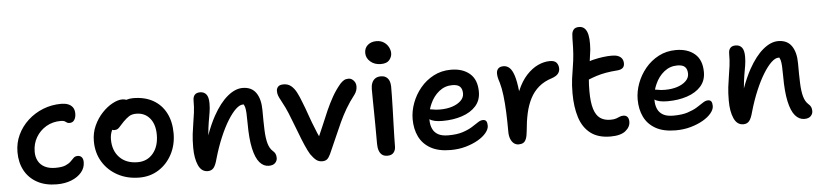

<svg xmlns="http://www.w3.org/2000/svg" viewBox="-44 -981 5308 1241"><g transform="rotate(-5 2610.0 -360.0)"><path d="M283 9Q209 9 156 -20Q103 -49 75 -100.5Q47 -152 47 -220Q47 -280 71.5 -332Q96 -384 139 -423.5Q182 -463 237.5 -485Q293 -507 356 -507Q380 -507 399 -500Q418 -493 429.5 -477.5Q441 -462 441 -436Q441 -412 430.5 -395.5Q420 -379 399 -379Q387 -379 381 -384Q375 -389 367.5 -393Q360 -397 343 -397Q290 -397 248.5 -372.5Q207 -348 182.5 -306.5Q158 -265 158 -213Q158 -179 172 -153Q186 -127 214 -112.5Q242 -98 283 -98Q326 -98 349 -108Q372 -118 384 -130.5Q396 -143 406 -152.5Q416 -162 432 -162Q449 -162 458.5 -151Q468 -140 468 -119Q468 -82 443.5 -53Q419 -24 377.5 -7.5Q336 9 283 9Z M819 12Q740 12 678 -21.5Q616 -55 580.5 -113.5Q545 -172 545 -248Q545 -302 566 -348Q587 -394 619.5 -428.5Q652 -463 687.5 -482Q723 -501 751 -501Q764 -501 775 -497Q775 -497 776 -496Q798 -503 821 -503Q897 -503 951 -472.5Q1005 -442 1034 -386Q1063 -330 1063 -254Q1063 -179 1031 -118.5Q999 -58 944 -23Q889 12 819 12ZM670 -311Q668 -307 666 -303Q656 -278 656 -249Q656 -176 699 -132Q742 -88 816 -88Q878 -88 916 -133.5Q954 -179 954 -254Q954 -322 921 -361.5Q888 -401 833 -401Q804 -401 786 -389Q768 -377 748 -357Q733 -342 724 -331Q715 -320 706.5 -314Q698 -308 684 -308Q676 -308 670 -311Z M1658 9Q1624 9 1598.5 -20.5Q1573 -50 1559 -113.5Q1545 -177 1545 -279Q1545 -319 1543.5 -343.5Q1542 -368 1538 -383Q1535 -392 1531 -400Q1527 -400 1524 -400Q1504 -400 1478.5 -376Q1453 -352 1425.5 -307.5Q1398 -263 1372 -201.5Q1346 -140 1325 -67Q1314 -24 1300 -7.5Q1286 9 1262 9Q1221 9 1201 -36Q1181 -81 1181 -151Q1181 -201 1185.5 -238.5Q1190 -276 1195.5 -308.5Q1201 -341 1205.5 -375.5Q1210 -410 1210 -454Q1210 -478 1221.5 -490.5Q1233 -503 1256 -503Q1282 -503 1296.5 -485Q1311 -467 1311 -426Q1311 -395 1306 -366.5Q1301 -338 1295.5 -305.5Q1290 -273 1286 -229Q1286 -225 1285 -221Q1310 -290 1339 -343Q1384 -424 1434 -465.5Q1484 -507 1532 -507Q1591 -507 1619.5 -465.5Q1648 -424 1648 -353Q1648 -278 1650 -224.5Q1652 -171 1661.5 -137Q1671 -103 1691 -85Q1703 -75 1708 -64Q1713 -53 1713 -37Q1713 -19 1699.5 -5Q1686 9 1658 9Z M2004 10Q1982 10 1965.5 -3Q1949 -16 1930 -43Q1916 -66 1899 -105Q1882 -144 1865.5 -188.5Q1849 -233 1833 -272Q1813 -325 1798 -356Q1783 -387 1772.5 -405.5Q1762 -424 1757 -437.5Q1752 -451 1752 -468Q1752 -484 1762.5 -495.5Q1773 -507 1798 -507Q1827 -507 1847 -490.5Q1867 -474 1881.5 -446Q1896 -418 1909 -383Q1926 -341 1942.5 -293Q1959 -245 1978 -200Q1987 -175 1998 -153Q2014 -188 2027 -220Q2047 -269 2067 -314Q2087 -359 2110 -400Q2133 -441 2165 -479Q2178 -493 2190 -500Q2202 -507 2219 -507Q2233 -507 2244 -499Q2255 -491 2261 -479.5Q2267 -468 2267 -454Q2267 -439 2262.5 -426Q2258 -413 2250 -402Q2215 -357 2190.5 -315Q2166 -273 2146.5 -230.5Q2127 -188 2106 -139.5Q2085 -91 2058 -31Q2047 -8 2035.5 1Q2024 10 2004 10Z M2428 11Q2406 11 2393 1Q2380 -9 2373.5 -27.5Q2367 -46 2367 -71Q2367 -145 2366.5 -196.5Q2366 -248 2365.5 -286Q2365 -324 2364.5 -357Q2364 -390 2364 -427Q2364 -449 2371 -466.5Q2378 -484 2392.5 -494Q2407 -504 2430 -504Q2457 -504 2473 -486.5Q2489 -469 2490 -433Q2490 -412 2489.5 -373Q2489 -334 2487.5 -287.5Q2486 -241 2484.5 -193.5Q2483 -146 2482 -107Q2481 -68 2481 -44Q2481 -21 2468 -5Q2455 11 2428 11ZM2437 -583Q2396 -583 2369 -606.5Q2342 -630 2342 -663Q2342 -695 2364 -714Q2386 -733 2420 -733Q2448 -733 2468 -720Q2488 -707 2498.5 -687Q2509 -667 2509 -647Q2509 -624 2492.5 -603.5Q2476 -583 2437 -583Z M2838 10Q2759 10 2708.5 -18.5Q2658 -47 2634 -96.5Q2610 -146 2610 -210Q2610 -262 2629.5 -314.5Q2649 -367 2685 -410.5Q2721 -454 2771.5 -480.5Q2822 -507 2884 -507Q2960 -507 3006 -467.5Q3052 -428 3052 -349Q3052 -294 3019 -257Q2986 -220 2929 -201Q2872 -182 2802 -182Q2744 -182 2719 -200Q2718 -200 2718 -200Q2718 -197 2718 -195Q2718 -164 2729 -139Q2740 -114 2764.5 -100Q2789 -86 2831 -86Q2887 -86 2924 -98Q2961 -110 2986 -125.5Q3011 -141 3028.5 -153Q3046 -165 3062 -165Q3077 -165 3083.5 -155.5Q3090 -146 3090 -126Q3090 -104 3070.5 -80Q3051 -56 3016.5 -36Q2982 -16 2936.5 -3Q2891 10 2838 10ZM2727 -264Q2736 -263 2747 -261Q2763 -257 2792 -257Q2837 -257 2872 -268.5Q2907 -280 2928 -300.5Q2949 -321 2949 -347Q2949 -377 2934 -392Q2919 -407 2884 -407Q2836 -407 2798.5 -377Q2761 -347 2740 -299Q2732 -281 2727 -264Z M3279 12Q3261 12 3247.5 1Q3234 -10 3226.5 -29.5Q3219 -49 3219 -74Q3219 -141 3216.5 -201Q3214 -261 3208 -311Q3202 -361 3192 -395Q3184 -419 3181.5 -431.5Q3179 -444 3179 -458Q3179 -476 3190 -488Q3201 -500 3225 -500Q3246 -500 3263 -485Q3280 -470 3292 -433.5Q3304 -397 3311 -333Q3311 -332 3311 -330Q3312 -332 3313 -334Q3339 -395 3374.5 -433Q3410 -471 3449 -489Q3488 -507 3526 -507Q3557 -507 3569.5 -491.5Q3582 -476 3582 -453Q3582 -435 3570.5 -420.5Q3559 -406 3531 -396Q3479 -380 3444 -350Q3409 -320 3387.5 -278Q3366 -236 3354.5 -184Q3343 -132 3338 -71Q3335 -38 3328 -20Q3321 -2 3309 5Q3297 12 3279 12Z M3875 13Q3795 13 3746 -24.5Q3697 -62 3675.5 -129.5Q3654 -197 3654 -286Q3654 -339 3659.5 -380.5Q3665 -422 3671.5 -460Q3678 -498 3681 -538Q3684 -584 3684 -612Q3684 -640 3686 -665Q3687 -683 3697.5 -696.5Q3708 -710 3733 -710Q3769 -710 3784 -673Q3799 -636 3793 -557Q3789 -521 3784 -491Q3783 -487 3783 -484Q3797 -489 3811 -492Q3840 -499 3870.5 -503Q3901 -507 3928 -507Q3954 -507 3970 -500Q3986 -493 3994 -480.5Q4002 -468 4002 -450Q4002 -431 3990.5 -421Q3979 -411 3957 -409Q3914 -406 3880.5 -400Q3847 -394 3819 -385Q3794 -377 3767 -366Q3764 -333 3764 -291Q3764 -218 3777.5 -175Q3791 -132 3817.5 -113.5Q3844 -95 3884 -95Q3908 -95 3921.5 -100Q3935 -105 3945 -109.5Q3955 -114 3968 -114Q3986 -114 3995 -103Q4004 -92 4004 -72Q4004 -38 3972.5 -12.5Q3941 13 3875 13Z M4298 10Q4219 10 4168.5 -18.5Q4118 -47 4094 -96.5Q4070 -146 4070 -210Q4070 -262 4089.5 -314.5Q4109 -367 4145 -410.5Q4181 -454 4231.5 -480.5Q4282 -507 4344 -507Q4420 -507 4466 -467.5Q4512 -428 4512 -349Q4512 -294 4479 -257Q4446 -220 4389 -201Q4332 -182 4262 -182Q4204 -182 4179 -200Q4178 -200 4178 -200Q4178 -197 4178 -195Q4178 -164 4189 -139Q4200 -114 4224.5 -100Q4249 -86 4291 -86Q4347 -86 4384 -98Q4421 -110 4446 -125.5Q4471 -141 4488.5 -153Q4506 -165 4522 -165Q4537 -165 4543.5 -155.5Q4550 -146 4550 -126Q4550 -104 4530.5 -80Q4511 -56 4476.5 -36Q4442 -16 4396.5 -3Q4351 10 4298 10ZM4187 -264Q4196 -263 4207 -261Q4223 -257 4252 -257Q4297 -257 4332 -268.5Q4367 -280 4388 -300.5Q4409 -321 4409 -347Q4409 -377 4394 -392Q4379 -407 4344 -407Q4296 -407 4258.5 -377Q4221 -347 4200 -299Q4192 -281 4187 -264Z M5133 9Q5099 9 5073.5 -20.5Q5048 -50 5034 -113.5Q5020 -177 5020 -279Q5020 -319 5018.5 -343.5Q5017 -368 5013 -383Q5010 -392 5006 -400Q5002 -400 4999 -400Q4979 -400 4953.5 -376Q4928 -352 4900.5 -307.5Q4873 -263 4847 -201.5Q4821 -140 4800 -67Q4789 -24 4775 -7.5Q4761 9 4737 9Q4696 9 4676 -36Q4656 -81 4656 -151Q4656 -201 4660.5 -238.5Q4665 -276 4670.5 -308.5Q4676 -341 4680.5 -375.5Q4685 -410 4685 -454Q4685 -478 4696.5 -490.5Q4708 -503 4731 -503Q4757 -503 4771.5 -485Q4786 -467 4786 -426Q4786 -395 4781 -366.5Q4776 -338 4770.5 -305.5Q4765 -273 4761 -229Q4761 -225 4760 -221Q4785 -290 4814 -343Q4859 -424 4909 -465.5Q4959 -507 5007 -507Q5066 -507 5094.5 -465.5Q5123 -424 5123 -353Q5123 -278 5125 -224.5Q5127 -171 5136.5 -137Q5146 -103 5166 -85Q5178 -75 5183 -64Q5188 -53 5188 -37Q5188 -19 5174.5 -5Q5161 9 5133 9Z"/></g></svg>

Font: Shantell Sans Light Medium
Style: Regular
Weight: 500
Version: Version 1.008;[ac192a2d6]